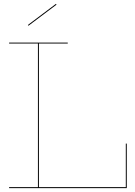

<svg xmlns="http://www.w3.org/2000/svg" viewBox="-20 -972 700 992"><path d="M635 -230V0H27V-5H176V-747H27V-752H330V-747H181V-5H630V-230ZM272 -948 127 -839 124 -843 269 -952Z"/></svg>

Font: Hepta Slab Hairline
Style: Regular
Weight: 400
Designer: Michael LaGattuta
Foundry: Michael LaGattuta
Version: Version 1.100; ttfautohint (v1.8) -l 8 -r 50 -G 200 -x 14 -D